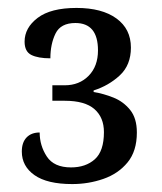

<svg xmlns="http://www.w3.org/2000/svg" viewBox="-20 -844 408 484"><path d="M162 -380Q99 -380 67 -402.5Q35 -425 35 -462Q35 -485 47 -497.5Q59 -510 80 -510Q80 -477 98 -449.5Q116 -422 159 -422Q196 -422 219 -442.5Q242 -463 242 -511Q242 -548 218 -569Q194 -590 143 -590H112V-629H143Q180 -629 203.5 -653Q227 -677 227 -717Q227 -786 170 -786Q133 -786 120 -759.5Q107 -733 107 -697Q76 -697 59 -705.5Q42 -714 42 -739Q42 -774 75 -799Q108 -824 173 -824Q237 -824 273.5 -797.5Q310 -771 310 -724Q310 -680 282 -654Q254 -628 216 -616V-612Q241 -608 266 -598Q291 -588 308 -567Q325 -546 325 -510Q325 -463 301.5 -434.5Q278 -406 240.5 -393Q203 -380 162 -380Z"/></svg>

Font: Noto Serif SemiCondensed
Style: Regular
Weight: 400
Width: 4
Designer: Monotype Design Team
Foundry: Monotype Imaging Inc.
Version: Version 2.013